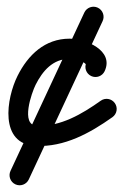

<svg xmlns="http://www.w3.org/2000/svg" viewBox="-20 -401 367 571"><path d="M230.8 -363.7C230.8 -363.7 230.8 -363.7 230.8 -363.7C157.6 -206.7 84.4 -49.7 11.2 107.3C4.2 122.3 10.7 140.2 25.7 147.2C40.7 154.2 58.6 147.7 65.6 132.7C138.8 -24.3 212 -181.3 285.2 -338.3C292.2 -353.3 285.7 -371.2 270.7 -378.2C255.7 -385.2 237.8 -378.7 230.8 -363.7ZM291.2 -189.3C291.2 -189.3 291.2 -189.3 291.2 -189.3C320.1 -251.3 233.9 -286 187 -286C113.7 -286 63.4 -237.9 32.2 -175.4C-0.9 -109.3 -23.6 28.2 86.7 33C171.8 36.7 247.1 -4.9 314.3 -52.5C327.9 -62.1 331.1 -80.8 321.5 -94.3C311.9 -107.9 293.2 -111.1 279.7 -101.5C224 -62 160.1 -23.9 89.3 -27C39.9 -29.1 74.7 -126.4 85.8 -148.6C106.6 -190.1 137.3 -226 187 -226C202.4 -226 223.3 -222.1 234.7 -210.7C235.4 -210 236.7 -207.6 236.5 -208.5C236.1 -210.5 237.7 -216.5 236.8 -214.7C229.8 -199.7 236.3 -181.8 251.3 -174.8C266.3 -167.8 284.2 -174.3 291.2 -189.3Z"/></svg>

Font: FRB American Cursive
Style: Bold Italic
Weight: 700
Italic angle: -25°
Version: Version 2.0;Modular Font Editor K font №1